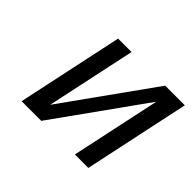

<svg xmlns="http://www.w3.org/2000/svg" viewBox="-105 -602 759 759"><g transform="rotate(45 274.5 -222.5)"><path d="M81.1 0 175.8 -444.8H251L170.9 -69.8L439 -444.8H548.8L454.1 0H378.9L459 -375L190.9 0Z"/></g></svg>

Font: CMU Sans Serif
Style: Oblique
Weight: 500
Italic angle: -12°
Version: Version 0.7.0